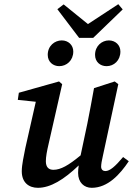

<svg xmlns="http://www.w3.org/2000/svg" viewBox="-20 -883 635 917"><path d="M418 14C495 14 553 -50 595 -113L568 -133C530 -88 505 -66 483 -66C472 -66 463 -73 463 -87C463 -98 466 -116 471 -137L545 -481L528 -494L429 -462C419 -405 408 -348 397 -292L365 -141C307 -93 270 -72 235 -72C213 -72 199 -84 199 -113C199 -134 204 -161 212 -195L277 -481L262 -494L70 -440L65 -406L151 -397L101 -176C94 -139 84 -97 84 -65C84 -10 119 14 161 14C221 14 285 -25 356 -93C354 -79 353 -68 353 -57C353 -11 382 14 418 14ZM263 -567C298 -567 330 -594 330 -637C330 -668 306 -690 275 -690C241 -690 208 -664 208 -621C208 -587 234 -567 263 -567ZM489 -567C524 -567 555 -594 555 -637C555 -668 531 -690 500 -690C467 -690 434 -664 434 -621C434 -587 459 -567 489 -567ZM358 -702H425L566 -838L545 -863L400 -768L284 -862L254 -839Z"/></svg>

Font: Source Serif Pro Semibold
Style: Italic
Weight: 600
Italic angle: -12°
Designer: Frank Grießhammer
Foundry: Adobe Systems Incorporated
Version: Version 3.001;hotconv 1.0.111;makeotfexe 2.5.65597